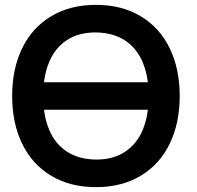

<svg xmlns="http://www.w3.org/2000/svg" viewBox="-20 -755 810 790"><path d="M374.5 15Q268.5 15 190.5 -31.8Q112.5 -78.5 71.2 -163.5Q30 -248.5 30 -360Q30 -471.5 71.2 -556.5Q112.5 -641.5 190.5 -688.2Q268.5 -735 374.5 -735Q481 -735 559 -688.2Q637 -641.5 678.2 -556.5Q719.5 -471.5 719.5 -360Q719.5 -248.5 678.2 -163.5Q637 -78.5 559 -31.8Q481 15 374.5 15ZM588.5 -416.5Q582.5 -461.5 567.5 -498Q543 -556.5 494.5 -588.5Q446 -620.5 374.5 -621.5Q373.5 -621.5 372.5 -621.5Q303.5 -621.5 255 -589.8Q206.5 -558 182 -499Q166.5 -462 161 -416.5ZM374.5 -98.5Q375.5 -98.5 376.5 -98.5Q446 -98.5 494.5 -130.5Q543 -162.5 567.5 -221Q583 -258.5 588.5 -303.5H161Q166.5 -259 182 -222Q206 -163.5 254.8 -131.5Q303.5 -99.5 374.5 -98.5Z"/></svg>

Font: Vela Sans Bd
Style: Bold
Weight: 700
Designer: Principal design: Mikhail Sharanda - project Manrope.
Design modification: Ravid Balaliev
Foundry: Mikhail Sharanda
Version: Version 1.001